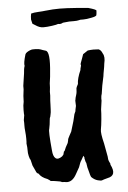

<svg xmlns="http://www.w3.org/2000/svg" viewBox="-58 -851 624 939"><g transform="rotate(-5 254.0 -381.5)"><path d="M203 -805Q237 -809 271 -809Q302 -809 354.5 -805Q407 -801 411 -800Q450 -789 449.5 -783.5Q449 -778 448.5 -770.5Q448 -763 447 -761Q444 -755 422 -751Q397 -746 383 -746H367Q365 -746 358 -744Q351 -742 335 -742H312Q304 -741 281 -739Q270 -732 257 -735Q251 -732 226.5 -728.5Q202 -725 183.5 -725Q165 -725 145 -739L132 -747L127 -768Q127 -784 130 -797Q143 -801 165.5 -802Q188 -803 202 -805ZM65 -85Q61 -89 57.5 -104Q54 -119 54.5 -132Q55 -145 52 -166Q53 -170 53 -188.5Q53 -207 51 -225.5Q49 -244 49.5 -255.5Q50 -267 49 -281Q50 -288 53 -305Q52 -306 52 -330.5Q52 -355 56 -370Q56 -398 61 -431V-448Q68 -491 70 -509Q71 -531 76 -545Q72 -558 85 -601Q89 -611 112 -620L111 -619Q117 -623 136 -622Q155 -621 161.5 -618Q168 -615 185 -610Q208 -604 197 -499Q197 -489 191 -449Q191 -429 188 -408V-389L186 -364Q186 -355 185.5 -347Q185 -339 184.5 -322.5Q184 -306 181.5 -297Q179 -288 179 -285Q176 -282 175 -268Q174 -251 169 -227Q164 -218 173 -122Q175 -92 187 -82.5Q199 -73 220 -88Q226 -94 227 -96L231 -111Q235 -111 242 -131L253 -151L256 -163Q256 -171 264.5 -185.5Q273 -200 275 -205L290 -255L296 -280Q296 -286 304 -302Q304 -307 309 -328Q309 -347 308 -355Q309 -355 309.5 -361Q310 -367 314.5 -380.5Q319 -394 319 -414Q319 -417 328 -434Q328 -460 347 -503Q346 -503 346 -504Q347 -507 351 -523Q348 -529 352 -538Q356 -547 359 -557Q362 -567 366 -577L390 -593Q395 -593 403.5 -594.5Q412 -596 443 -594Q455 -590 462 -572Q473 -555 465 -522Q465 -515 457 -473Q457 -466 451 -440Q445 -414 442.5 -393.5Q440 -373 437 -366Q435 -352 436 -343L430 -300Q430 -284 427 -252Q424 -220 420.5 -202.5Q417 -185 430 -133L442 -68Q442 -53 447 -42.5Q452 -32 452 -32V-27Q480 28 433 37Q410 43 405 45.5Q400 48 383.5 43.5Q367 39 353 25Q349 19 342 -11Q339 -17 335 -46Q332 -49 328 -69Q330 -73 324 -82Q317 -68 314 -64Q307 -53 305.5 -48.5Q304 -44 298 -28L280 4Q259 43 228 39Q227 38 208 37Q204 33 180 30Q176 29 170 28.5Q164 28 154 27Q152 24 139 16Q109 5 98 -14Q89 -16 85 -28Q83 -34 72 -56Z"/></g></svg>

Font: Caveat Brush
Style: Regular
Weight: 400
Designer: Pablo Impallari
Foundry: Creative Lab NY
Version: Version 1.096; ttfautohint (v1.3)